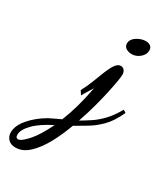

<svg xmlns="http://www.w3.org/2000/svg" viewBox="-392 -610 851 978"><g transform="rotate(30 33.5 -121.0)"><path d="M-136 280Q-164 280 -179.5 264Q-195 248 -195 224Q-195 185 -159.5 143Q-124 101 -68 68Q-52 60 -35.5 52Q-19 44 -1 36Q17 -8 32.5 -62.5Q48 -117 60 -182Q49 -163 38.5 -147Q28 -131 21 -117L6 -140Q24 -173 38 -209.5Q52 -246 64.5 -277.5Q77 -309 91 -329Q105 -349 122 -349Q135 -349 143 -339Q151 -329 151 -314Q151 -303 146 -273Q141 -243 131.5 -199Q122 -155 108 -104Q94 -53 76 -1Q105 -18 133 -36.5Q161 -55 189.5 -84.5Q218 -114 246 -163L262 -153Q233 -90 198 -55.5Q163 -21 128 -1Q93 19 62 38Q40 99 10 154.5Q-20 210 -57 245Q-94 280 -136 280ZM-146 237Q-128 237 -92.5 197.5Q-57 158 -20 81Q-90 116 -125 152.5Q-160 189 -160 217Q-160 228 -156 232.5Q-152 237 -146 237ZM138 -428Q120 -428 105.5 -437Q91 -446 91 -464Q91 -481 103.5 -494Q116 -507 134.5 -514.5Q153 -522 170 -522Q186 -522 197 -514Q208 -506 208 -489Q208 -465 186.5 -446.5Q165 -428 138 -428Z"/></g></svg>

Font: Dancing Script SemiBold
Style: Regular
Weight: 600
Designer: Pablo Impallari
Foundry: Pablo Impallari
Version: Version 2.001